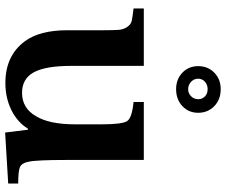

<svg xmlns="http://www.w3.org/2000/svg" viewBox="-86 -784 881 749"><g transform="rotate(90 354.5 -409.5)"><path d="M465 -262V-366Q465 -447 452 -465.5Q439 -484 378 -490V-530H604V-227Q604 -111 611 -80Q616 -54 631.5 -47Q647 -40 696 -40V-1L497 11L486 -78H482Q457 -37 409.5 -13.5Q362 10 304 10Q197 10 141 -66Q98 -124 98 -231V-366Q98 -412 96.5 -431.5Q95 -451 85 -465.5Q75 -480 61 -483Q47 -486 13 -490V-530H237V-247Q237 -147 262 -101Q287 -55 342 -55Q402 -55 433 -109Q465 -161 465 -262ZM238 -742Q238 -780 263.5 -805Q289 -830 328 -830Q368 -830 394 -805Q420 -780 420 -742Q420 -705 394 -680.5Q368 -656 328 -656Q289 -656 263.5 -680.5Q238 -705 238 -742ZM328 -703Q344 -703 355.5 -714.5Q367 -726 367 -742Q367 -758 356 -768.5Q345 -779 328 -779Q311 -779 299 -768.5Q287 -758 287 -742Q287 -726 299 -714.5Q311 -703 328 -703Z"/></g></svg>

Font: Libre Baskerville
Style: Bold
Weight: 700
Designer: Pablo Impallari, Rodrigo Fuenzalida
Foundry: Pablo Impallari, Rodrigo Fuenzalida
Version: Version 1.000